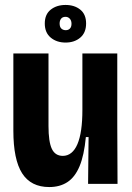

<svg xmlns="http://www.w3.org/2000/svg" viewBox="-20 -743 533 776"><path d="M179 13Q105 13 69.5 -42.5Q34 -98 34 -215V-527H176V-234Q176 -170 189.5 -141.5Q203 -113 234 -113Q253 -113 268 -125Q283 -137 293 -160.5Q303 -184 308 -218.5Q313 -253 313 -299V-527H454V-239L455 0H336L338 -189H327Q320 -115 301.5 -71Q283 -27 252.5 -7Q222 13 179 13ZM245 -571Q209 -571 185 -591Q161 -611 161 -648Q161 -685 185 -704Q209 -723 245 -723Q281 -723 304.5 -704Q328 -685 328 -648Q328 -611 304.5 -591Q281 -571 245 -571ZM246 -621Q256 -621 262.5 -627.5Q269 -634 269 -647Q269 -660 262 -667.5Q255 -675 245 -675Q233 -675 227 -667.5Q221 -660 221 -648Q221 -634 228 -627.5Q235 -621 246 -621Z"/></svg>

Font: Bricolage Grotesque 72pt SemiCondensed
Style: Bold
Weight: 700
Width: 4
Designer: Mathieu Triay
Foundry: Atelier Triay
Version: Version 1.001;gftools[0.9.33.dev8+g029e19f]